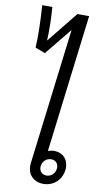

<svg xmlns="http://www.w3.org/2000/svg" viewBox="-113 -1102 618 1162"><g transform="rotate(10 196.5 -521.0)"><path d="M242 11C303 11 351 -32 359 -93C366 -154 331 -197 272 -197C259 -197 246 -194 235 -190L339 -1037H267L114 -847C117 -907 116 -983 110 -1053H48C55 -952 57 -861 53 -793L114 -770L249 -936L146 -100C138 -35 178 11 242 11ZM208 -93C212 -123 235 -144 264 -144C292 -144 311 -123 307 -93C304 -64 280 -42 252 -42C222 -42 205 -64 208 -93Z"/></g></svg>

Font: TPK Tissa Web
Style: Italic
Weight: 400
Italic angle: -7°
Designer: Jacques Le Bailly, Suppakit Chalermlarp | Katatrad Co.,Ltd.
Foundry: Jacques Le Bailly, Cadson Demak Co.,Ltd.
Version: Version 5.000;Glyphs 3.1.2 (3151)